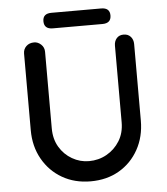

<svg xmlns="http://www.w3.org/2000/svg" viewBox="-57 -890 822 947"><g transform="rotate(-5 354.0 -416.5)"><path d="M578 -701Q600 -701 613 -686.5Q626 -672 626 -650V-271Q626 -191 591 -128Q556 -65 495 -29.5Q434 6 354 6Q275 6 213.5 -29.5Q152 -65 116.5 -128Q81 -191 81 -271V-650Q81 -672 96 -686.5Q111 -701 135 -701Q154 -701 169.5 -686.5Q185 -672 185 -650V-271Q185 -218 208.5 -178.5Q232 -139 271 -116.5Q310 -94 354 -94Q402 -94 442 -116.5Q482 -139 506.5 -178.5Q531 -218 531 -271V-650Q531 -672 543.5 -686.5Q556 -701 578 -701ZM233 -762Q190 -762 190 -801Q190 -839 233 -839H479Q522 -839 522 -801Q522 -762 479 -762Z"/></g></svg>

Font: Quicksand SemiBold
Style: Regular
Weight: 600
Designer: Andrew Paglinawan
Foundry: Andrew Paglinawan
Version: Version 3.006